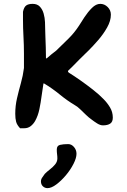

<svg xmlns="http://www.w3.org/2000/svg" viewBox="-20 -694 659 994"><path d="M333 52Q350 52 363 67Q376 82 376 102Q376 124 360.5 154.5Q345 185 321 213.5Q297 242 271.5 261Q246 280 226 280Q212 280 202 270.5Q192 261 192 245Q192 234 199 224.5Q206 215 212 206Q224 194 239 182.5Q254 171 265.5 157Q277 143 277 126Q277 115 275.5 104.5Q274 94 274 80Q274 60 291 56Q308 52 333 52ZM84 -30Q68 -47 63.5 -63.5Q59 -80 59 -105Q59 -146 68 -185Q77 -224 88 -263Q99 -302 104 -342V-416Q104 -460 101.5 -504.5Q99 -549 99 -593V-633Q104 -657 115.5 -665.5Q127 -674 149 -674Q173 -674 186.5 -659.5Q200 -645 206 -623.5Q212 -602 213 -579Q214 -556 214 -539Q214 -531 215 -505.5Q216 -480 217 -449Q218 -418 218 -392H222Q231 -400 246 -412.5Q261 -425 271 -432Q303 -463 334 -493.5Q365 -524 389 -561Q400 -579 417.5 -605.5Q435 -632 456 -653Q477 -674 499 -674Q521 -674 537.5 -657.5Q554 -641 554 -618Q554 -586 534.5 -551.5Q515 -517 488.5 -486.5Q462 -456 440 -434Q435 -429 421.5 -416Q408 -403 391 -386Q374 -369 358.5 -353Q343 -337 332 -327V-323L336 -318Q362 -302 395.5 -278.5Q429 -255 461.5 -229.5Q494 -204 516 -181Q535 -162 549.5 -138Q564 -114 564 -85Q564 -63 550.5 -54Q537 -45 513 -45Q499 -45 483 -55Q467 -65 453 -76Q440 -85 425 -99.5Q410 -114 395.5 -128Q381 -142 370 -148Q328 -173 289 -205Q250 -237 208 -262H205Q200 -233 195.5 -198Q191 -163 184 -129Q177 -95 162 -68Q153 -52 139 -41Q125 -30 105 -30Z"/></svg>

Font: Fuzzy Bubbles
Style: Bold
Weight: 700
Designer: Robert E. Leuschke
Foundry: Robert E. Leuschke
Version: Version 1.010; ttfautohint (v1.8.3)